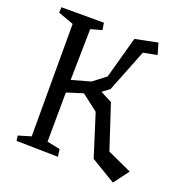

<svg xmlns="http://www.w3.org/2000/svg" viewBox="-132 -817 894 955"><g transform="rotate(20 315.0 -340.0)"><path d="M630 -54 570 26 440 -52 369 -276 283 -342 197 -315 195 -54 264 -40 269 -1 49 -5 45 -32 112 -52V-647L30 -677L31 -706H256L262 -669L201 -652L203 -651L198 -382L298 -410L365 -461L426 -682L545 -706L562 -646L489 -632L400 -407L362 -379L424 -347L501 -113Z"/></g></svg>

Font: Underdog
Style: Regular
Weight: 400
Designer: Sergey Steblina
Foundry: Sergey Steblina, Jovanny Lemonad
Version: Version 1.001; ttfautohint (v0.9)